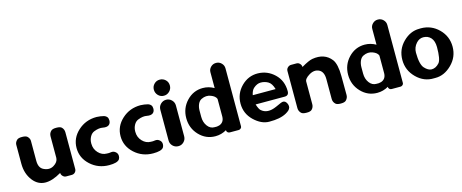

<svg xmlns="http://www.w3.org/2000/svg" viewBox="-38 -1179 4176 1735"><g transform="rotate(-15 2049.5 -311.5)"><path d="M61 -210.4Q61 -210.4 61 -387.7Q61 -410.2 80.6 -429.7Q94.2 -443.4 128.9 -442.9Q128.9 -442.9 130.4 -442.9Q165 -442.9 178.7 -429.7Q198.2 -410.2 198.2 -387.7Q198.2 -387.7 198.2 -200.7Q198.2 -134.8 241.2 -114.3Q293 -88.9 335.4 -114.7Q377.9 -140.1 379.9 -178.7Q379.9 -178.7 379.9 -179.2V-381.3Q379.9 -410.2 400.4 -429.7Q414.6 -443.4 449.7 -442.9Q449.7 -442.9 451.2 -442.9Q485.8 -442.9 499.5 -429.7Q519 -410.2 519 -381.3Q519 -381.3 519 -39.6Q519 -21.5 506.6 -8.3Q494.1 4.9 474.6 4.9Q474.6 4.9 422.9 4.9Q405.3 4.9 391.6 -9.3Q377.9 -23.9 378.4 -39.6Q203.1 64 112.8 -50.3Q61 -116.2 61 -210.4Z M930.7 -51.8Q930.7 -51.8 930.7 -49.8Q930.7 -32.7 921.9 -19.5Q901.9 7.3 825.7 7.3Q724.1 7.3 651.9 -58.6Q579.6 -124.5 579.6 -217.8Q579.6 -311 651.9 -377Q724.1 -442.9 825.7 -442.9Q861.3 -441.9 895 -433.1Q930.7 -421.4 930.7 -384.8Q930.7 -384.8 930.7 -381.3Q930.7 -356.4 913.1 -342.3Q893.6 -328.1 857.4 -335Q821.3 -342.3 775.4 -324.2Q749.5 -314.5 734.4 -287.1Q718.8 -259.3 718.8 -226.6Q718.8 -226.6 718.8 -221.2Q718.8 -171.4 752.4 -135.5Q786.1 -99.6 831.5 -99.6Q850.1 -97.7 872.6 -101.6Q895 -104.5 913.1 -88.9Q930.7 -74.2 930.7 -51.8Z M1342.3 -51.8Q1342.3 -51.8 1342.3 -49.8Q1342.3 -32.7 1333.5 -19.5Q1313.5 7.3 1237.3 7.3Q1135.7 7.3 1063.5 -58.6Q991.2 -124.5 991.2 -217.8Q991.2 -311 1063.5 -377Q1135.7 -442.9 1237.3 -442.9Q1272.9 -441.9 1306.6 -433.1Q1342.3 -421.4 1342.3 -384.8Q1342.3 -384.8 1342.3 -381.3Q1342.3 -356.4 1324.7 -342.3Q1305.2 -328.1 1269 -335Q1232.9 -342.3 1187 -324.2Q1161.1 -314.5 1146 -287.1Q1130.4 -259.3 1130.4 -226.6Q1130.4 -226.6 1130.4 -221.2Q1130.4 -171.4 1164.1 -135.5Q1197.8 -99.6 1243.2 -99.6Q1261.7 -97.7 1284.2 -101.6Q1306.6 -104.5 1324.7 -88.9Q1342.3 -74.2 1342.3 -51.8Z M1473.1 3.4Q1442.9 3.4 1421.6 -17.8Q1400.4 -39.1 1400.4 -69.3V-357.4Q1400.4 -387.7 1421.9 -409.2Q1443.8 -430.7 1473.1 -430.7H1474.1Q1503.4 -430.7 1524.9 -409.2Q1546.4 -387.7 1546.4 -357.4V-69.3Q1546.4 -39.1 1524.9 -17.6Q1503.4 3.9 1474.1 3.4ZM1540.5 -546.4Q1540.5 -514.6 1518.1 -492.7Q1496.1 -470.7 1465.3 -470.7Q1434.1 -470.7 1412.6 -492.7Q1391.1 -514.6 1390.6 -546.4Q1390.6 -578.1 1412.6 -599.6Q1434.1 -621.6 1465.3 -621.1Q1495.6 -621.1 1518.1 -600.1Q1540.5 -578.6 1540.5 -546.4Z M1740.7 -257.3Q1740.7 -257.3 1740.7 -198.7Q1740.7 -147.9 1767.3 -112.3Q1793.9 -76.7 1833.5 -77.6Q1855 -75.2 1877.9 -82Q1924.3 -98.1 1925.3 -152.3Q1925.3 -152.3 1925.3 -317.4Q1915.5 -345.2 1873.5 -360.8Q1831.5 -377 1787.1 -355.5Q1765.6 -345.7 1752.9 -318.4Q1740.7 -290.5 1740.7 -257.3ZM1820.8 -447.3Q1876 -447.3 1925.3 -418.9Q1925.3 -418.9 1925.3 -565.9Q1924.8 -594.2 1945.3 -614.7Q1965.8 -635.3 1994.6 -635.3Q1994.6 -635.3 1996.6 -635.3Q2024.9 -635.3 2045.4 -614.7Q2065.9 -594.2 2065.9 -565.9Q2065.9 -565.9 2065.9 -24.9Q2066.9 -14.2 2057.9 -5.4Q2048.8 3.4 2037.1 3.4Q2037.1 3.4 1953.6 3.4Q1940.9 3.4 1932.6 -5.4Q1924.3 -14.2 1925.3 -24.9Q1876.5 3.4 1820.8 3.4Q1731.9 3.4 1669.4 -62.5Q1606.9 -128.4 1606.9 -221.9Q1606.9 -315.4 1669.4 -381.3Q1731.9 -447.3 1820.8 -447.3Z M2339.4 -359.4Q2304.7 -359.4 2271 -329.6Q2249.5 -310.5 2241.2 -267.6Q2241.2 -267.6 2455.1 -267.6Q2439 -324.2 2407.2 -341.8Q2375.5 -359.4 2339.4 -359.4ZM2555.7 -221.7Q2555.7 -221.7 2555.7 -221.2Q2555.7 -180.2 2516.6 -180.2Q2516.6 -180.2 2244.6 -180.2Q2258.8 -135.7 2273.4 -121.6Q2327.6 -71.8 2418 -112.3Q2418 -112.3 2468.3 -134.8Q2501 -149.4 2518.6 -124.5Q2536.1 -99.6 2530.3 -73.2Q2530.3 -73.2 2529.3 -72.8Q2524.4 -50.8 2484.4 -28.8Q2426.3 3.4 2324.2 2.4Q2251 2.4 2182.6 -63Q2114.7 -128.4 2114.7 -221.9Q2114.7 -315.4 2180.2 -381.8Q2246.1 -447.8 2335.4 -446.3Q2424.8 -444.8 2490.2 -382.3Q2555.7 -319.8 2555.7 -221.7Z M3059.6 -227.1Q3059.6 -227.1 3060.5 -50.3Q3060.5 -22.5 3040 -2Q3025.9 11.7 2990.7 11.2Q2990.7 11.2 2990.2 11.2Q2955.6 11.2 2941.9 -2Q2921.4 -21.5 2921.4 -50.3Q2921.4 -50.3 2921.4 -235.4Q2921.4 -305.2 2878.9 -326.2Q2835.9 -347.2 2786.6 -317.4Q2737.3 -287.6 2739.7 -257.8Q2739.7 -257.8 2739.7 -50.3Q2739.7 -21.5 2720.2 -2Q2706.5 11.7 2671.9 11.2Q2671.9 11.2 2669.4 11.2Q2634.8 11.2 2621.1 -2Q2600.6 -22.5 2600.6 -50.3Q2600.6 -50.3 2600.6 -397.5Q2600.6 -416.5 2614.7 -429.7Q2628.9 -442.9 2646 -442.9Q2646 -442.9 2696.8 -442.9Q2715.8 -442.9 2728.5 -428.7Q2741.2 -415 2741.2 -398.4Q2741.2 -398.4 2741.2 -397.5Q2811.5 -439 2845.7 -444.8Q2962.9 -464.8 3025.4 -384.3Q3059.1 -339.8 3059.6 -227.1Z M3254.9 -257.3Q3254.9 -257.3 3254.9 -198.7Q3254.9 -147.9 3281.5 -112.3Q3308.1 -76.7 3347.7 -77.6Q3369.1 -75.2 3392.1 -82Q3438.5 -98.1 3439.5 -152.3Q3439.5 -152.3 3439.5 -317.4Q3429.7 -345.2 3387.7 -360.8Q3345.7 -377 3301.3 -355.5Q3279.8 -345.7 3267.1 -318.4Q3254.9 -290.5 3254.9 -257.3ZM3335 -447.3Q3390.1 -447.3 3439.5 -418.9Q3439.5 -418.9 3439.5 -565.9Q3439 -594.2 3459.5 -614.7Q3480 -635.3 3508.8 -635.3Q3508.8 -635.3 3510.7 -635.3Q3539.1 -635.3 3559.6 -614.7Q3580.1 -594.2 3580.1 -565.9Q3580.1 -565.9 3580.1 -24.9Q3581.1 -14.2 3572 -5.4Q3563 3.4 3551.3 3.4Q3551.3 3.4 3467.8 3.4Q3455.1 3.4 3446.8 -5.4Q3438.5 -14.2 3439.5 -24.9Q3390.6 3.4 3335 3.4Q3246.1 3.4 3183.6 -62.5Q3121.1 -128.4 3121.1 -221.9Q3121.1 -315.4 3183.6 -381.3Q3246.1 -447.3 3335 -447.3Z M3863.8 -74.7Q3903.8 -74.7 3936 -111.3Q3961.9 -141.1 3961.9 -256.8Q3961.4 -314.9 3934.6 -344.7Q3907.2 -374.5 3863.8 -374.5Q3826.2 -374.5 3798.3 -343.3Q3765.1 -306.2 3765.1 -256.8Q3765.6 -147.5 3798.3 -111.3Q3831.1 -75.2 3863.8 -74.7ZM3877 8.8Q3870.1 9.3 3863.8 8.8Q3770 12.7 3699.5 -57.6Q3628.9 -127.9 3629.2 -225.3Q3629.4 -322.8 3697.5 -390.6Q3765.6 -458.5 3850.1 -458Q3856.4 -458.5 3863.3 -458.5Q3961.4 -458.5 4030.3 -389.9Q4099.1 -321.3 4099.1 -224.6Q4099.1 -127.9 4029.5 -59.3Q3960 9.3 3877 8.8Z"/></g></svg>

Font: Dyuthi
Style: Regular
Weight: 400
Designer: Hiran Venugopalan, Hussain K H and Suresh P for Sawthanthra Malayalam Computing (SMC)
Version: Version 3.0.0+20221109